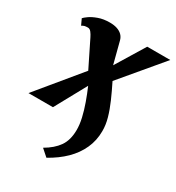

<svg xmlns="http://www.w3.org/2000/svg" viewBox="-229 -679 971 1057"><g transform="rotate(30 256.5 -150.0)"><path d="M105 -437Q98 -451.5 88.5 -463.8Q79 -476 67 -476Q54 -476 46.2 -474Q38.5 -472 29 -466L11.5 -503.5Q17.5 -511 36.5 -524.5Q55.5 -538 86.5 -549.2Q117.5 -560.5 158.5 -560.5Q184.5 -560.5 204.2 -554Q224 -547.5 237 -534.8Q250 -522 255 -502.5L290.5 -365.5L402 -548H548.5L331 -289Q356 -239 376.5 -192.2Q397 -145.5 409 -102.8Q421 -60 420.5 -21.5Q420.5 37.5 397.2 89Q374 140.5 330.8 183Q287.5 225.5 227 259L183.5 220.5Q238 189 266.2 148.8Q294.5 108.5 295 45Q295.5 10.5 286 -30.8Q276.5 -72 261 -115.2Q245.5 -158.5 228 -199L119 0H-36.5L187 -271Z"/></g></svg>

Font: Merriweather 36pt Black
Style: Italic
Weight: 900
Italic angle: -7.8°
Version: Version 2.101